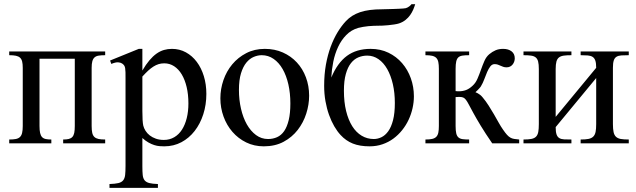

<svg xmlns="http://www.w3.org/2000/svg" viewBox="-20 -698 3097 935"><path d="M287.6 0V-18.6Q303.7 -18.6 314.7 -21.2Q325.7 -23.9 332.3 -31Q338.9 -38.1 341.6 -51Q344.2 -64 344.2 -84.5V-412.1H172.4V-84.5Q172.4 -63.5 175.3 -50.5Q178.2 -37.6 184.8 -30.5Q191.4 -23.4 202.6 -21Q213.9 -18.6 230 -18.6V0H24.9V-18.6Q43.9 -18.6 56.6 -21Q69.3 -23.4 76.9 -30.5Q84.5 -37.6 87.6 -50.5Q90.8 -63.5 90.8 -84.5V-367.7Q90.8 -386.2 87.9 -398.2Q85 -410.2 77.6 -417Q70.3 -423.8 57.6 -426.5Q44.9 -429.2 24.9 -429.2V-447.3H492.2V-429.2Q473.6 -429.2 460.9 -427.2Q448.2 -425.3 440.7 -418.7Q433.1 -412.1 429.7 -399.9Q426.3 -387.7 426.3 -367.7V-84.5Q426.3 -64 429.2 -51Q432.1 -38.1 439.7 -31Q447.3 -23.9 460 -21.2Q472.7 -18.6 492.2 -18.6V0Z M897.5 -194.3Q897.5 -238.3 888.9 -274.2Q880.4 -310.1 865 -335.7Q849.6 -361.3 827.9 -375.5Q806.2 -389.6 779.8 -389.6Q765.1 -389.6 752.4 -385.7Q739.7 -381.8 727.1 -373.8Q714.4 -365.7 701.4 -353.8Q688.5 -341.8 673.3 -325.2V-157.7Q673.3 -105.5 677.7 -86.4Q680.7 -73.7 688.7 -61Q696.8 -48.3 709.2 -38.6Q721.7 -28.8 739 -22.7Q756.3 -16.6 777.8 -16.6Q806.2 -16.6 828.6 -29.8Q851.1 -43 866.2 -66.7Q881.3 -90.3 889.4 -122.8Q897.5 -155.3 897.5 -194.3ZM984.9 -240.7Q984.9 -188 970 -141.6Q955.1 -95.2 928 -60.3Q900.9 -25.4 863.3 -5.4Q825.7 14.6 779.8 14.6Q769 14.6 756.8 13.7Q744.6 12.7 731.4 8.5Q718.3 4.4 703.6 -3.7Q689 -11.7 673.3 -25.9V111.8Q673.3 138.2 675 154.5Q676.8 170.9 684.3 180.2Q691.9 189.5 707 193.4Q722.2 197.3 749 198.2V216.8H513.2V198.2Q540.5 197.3 556.2 193.6Q571.8 189.9 579.6 180.4Q587.4 170.9 589.4 154.1Q591.3 137.2 591.3 109.4V-315.9Q591.3 -334 591.1 -346.2Q590.8 -358.4 589.4 -366.5Q587.9 -374.5 584.5 -379.4Q581.1 -384.3 574.7 -388.7Q567.4 -393.6 555.4 -394.5Q543.5 -395.5 522 -386.7L516.1 -403.3L655.8 -460H673.3V-354.5Q690.4 -383.8 707.5 -404.1Q724.6 -424.3 742.2 -436.8Q759.8 -449.2 778.3 -454.6Q796.9 -460 817.4 -460Q854.5 -460 885.3 -443.1Q916 -426.3 938.2 -396.7Q960.4 -367.2 972.7 -327.1Q984.9 -287.1 984.9 -240.7Z M1394 -194.3Q1394 -244.1 1384.3 -287.1Q1374.5 -330.1 1356.4 -361.6Q1338.4 -393.1 1312.5 -411.1Q1286.6 -429.2 1254.4 -429.2Q1235.4 -429.2 1215.6 -420.9Q1195.8 -412.6 1179.7 -393.1Q1163.6 -373.5 1153.6 -341.1Q1143.6 -308.6 1143.6 -259.8Q1143.6 -211.9 1153.6 -168.5Q1163.6 -125 1182.1 -92.3Q1200.7 -59.6 1226.8 -40.3Q1252.9 -21 1285.2 -21Q1309.1 -21 1329.3 -30Q1349.6 -39.1 1363.8 -59.6Q1377.9 -80.1 1386 -113.3Q1394 -146.5 1394 -194.3ZM1485.4 -231.9Q1485.4 -188.5 1471.4 -144.8Q1457.5 -101.1 1429.9 -65.4Q1402.3 -29.8 1361.1 -7.6Q1319.8 14.6 1264.6 14.6Q1217.8 14.6 1179 -4.4Q1140.1 -23.4 1112.1 -55.7Q1084 -87.9 1068.6 -130.4Q1053.2 -172.9 1053.2 -219.2Q1053.2 -264.6 1068.1 -307.9Q1083 -351.1 1111.1 -384.8Q1139.2 -418.5 1179.2 -439.2Q1219.2 -460 1269.5 -460Q1317.9 -460 1357.4 -442.4Q1397 -424.8 1425.5 -394Q1454.1 -363.3 1469.7 -321.5Q1485.4 -279.8 1485.4 -231.9Z M1902.8 -196.3Q1902.8 -246.1 1893.1 -288.3Q1883.3 -330.6 1865.7 -361.6Q1848.1 -392.6 1823.2 -409.9Q1798.3 -427.2 1768.1 -427.2Q1745.6 -427.2 1725.1 -418.7Q1704.6 -410.2 1689 -390.4Q1673.3 -370.6 1664.1 -337.6Q1654.8 -304.7 1654.8 -256.3Q1654.8 -201.2 1665.5 -157.5Q1676.3 -113.8 1695.3 -83.5Q1714.4 -53.2 1741.2 -37.1Q1768.1 -21 1800.3 -21Q1819.3 -21 1837.6 -29.8Q1856 -38.6 1870.6 -58.8Q1885.3 -79.1 1894 -112.8Q1902.8 -146.5 1902.8 -196.3ZM2002 -677.7Q1998 -664.6 1992.2 -650.9Q1986.3 -637.2 1977.3 -624.5Q1968.3 -611.8 1955.1 -601.1Q1941.9 -590.3 1923.3 -584Q1914.6 -581.1 1899.9 -578.9Q1885.3 -576.7 1870.4 -575.2Q1855.5 -573.7 1842.3 -573.2Q1829.1 -572.8 1823.2 -572.8Q1812.5 -572.8 1799.8 -572.3Q1787.1 -571.8 1773.9 -570.6Q1760.7 -569.3 1748 -567.1Q1735.4 -564.9 1724.1 -562Q1690.4 -552.2 1666.3 -527.6Q1642.1 -502.9 1626.5 -469.5Q1610.8 -436 1603 -397.2Q1595.2 -358.4 1593.3 -320.3Q1623 -391.6 1669.4 -425.8Q1715.8 -460 1784.7 -460Q1833 -460 1871.8 -441.2Q1910.6 -422.4 1938.2 -390.4Q1965.8 -358.4 1980.7 -316.7Q1995.6 -274.9 1995.6 -229Q1995.6 -200.2 1989 -170.9Q1982.4 -141.6 1969.7 -114.5Q1957 -87.4 1938.2 -64Q1919.4 -40.5 1895.5 -22.9Q1871.6 -5.4 1842.5 4.6Q1813.5 14.6 1779.8 14.6Q1731.9 14.6 1698 1Q1664.1 -12.7 1638.7 -40.5Q1622.6 -57.6 1607.9 -82.8Q1593.3 -107.9 1582.3 -138.7Q1571.3 -169.4 1564.9 -205.3Q1558.6 -241.2 1558.6 -280.3Q1558.6 -335.4 1567.1 -383.1Q1575.7 -430.7 1590.3 -470.2Q1605 -509.8 1624 -541Q1643.1 -572.3 1664.1 -594.7Q1677.7 -609.4 1694.8 -620.4Q1711.9 -631.3 1733.6 -638.7Q1755.4 -646 1782 -649.4Q1808.6 -652.8 1842.3 -652.8Q1844.2 -652.8 1852.3 -653.1Q1860.4 -653.3 1871.8 -653.6Q1883.3 -653.8 1896.5 -654.3Q1909.7 -654.8 1921.6 -655.3Q1933.6 -655.8 1942.9 -656.5Q1952.1 -657.2 1956.1 -658.2Q1965.8 -661.1 1973.4 -667.2Q1981 -673.3 1983.9 -677.7Z M2377 0Q2342.8 -49.8 2320.8 -86.2Q2298.8 -122.6 2285.2 -147.7Q2271.5 -172.9 2263.4 -188.2Q2255.4 -203.6 2249 -211.9Q2242.7 -220.2 2235.6 -223.1Q2228.5 -226.1 2216.3 -226.1Q2213.9 -226.1 2210.7 -225.8Q2207.5 -225.6 2205.1 -225.6Q2202.1 -225.1 2198.7 -225.1V-84.5Q2198.7 -62 2201.7 -49.1Q2204.6 -36.1 2211.9 -29.3Q2219.2 -22.5 2231.9 -20.5Q2244.6 -18.6 2264.6 -18.6V0H2051.8V-18.6Q2071.8 -18.6 2084.5 -21.5Q2097.2 -24.4 2104.5 -31.7Q2111.8 -39.1 2114.5 -51.8Q2117.2 -64.5 2117.2 -84.5V-362.8Q2117.2 -382.8 2114.5 -395.8Q2111.8 -408.7 2104.5 -416Q2097.2 -423.3 2084.5 -426.3Q2071.8 -429.2 2051.8 -429.2V-447.3H2264.6V-429.2Q2244.6 -429.2 2231.9 -427.2Q2219.2 -425.3 2211.9 -418.5Q2204.6 -411.6 2201.7 -398.4Q2198.7 -385.3 2198.7 -362.8V-254.4Q2201.7 -253.9 2204.6 -253.9Q2207 -253.4 2209.5 -253.4H2214.4Q2233.4 -253.4 2249.5 -259.5Q2265.6 -265.6 2281.2 -280.3Q2296.4 -293.9 2305.4 -315.2Q2314.5 -336.4 2322.3 -358.6Q2330.1 -380.9 2339.1 -401.4Q2348.1 -421.9 2362.8 -434.1Q2377.4 -446.3 2393.3 -453.1Q2409.2 -460 2430.2 -460Q2455.6 -460 2471.2 -448Q2486.8 -436 2486.8 -414.1Q2486.8 -405.8 2484.1 -397.9Q2481.4 -390.1 2476.3 -383.8Q2471.2 -377.4 2463.9 -373.8Q2456.5 -370.1 2446.8 -370.1Q2437.5 -370.1 2430.7 -372.6Q2423.8 -375 2417.5 -377.9Q2411.1 -380.9 2404.3 -383.3Q2397.5 -385.7 2388.7 -385.7Q2376.5 -385.7 2367.9 -374.8Q2359.4 -363.8 2352.3 -347.4Q2345.2 -331.1 2338.4 -312.3Q2331.5 -293.5 2322.3 -278.3Q2320.3 -274.4 2315.9 -269.8Q2311.5 -265.1 2307.1 -260.3Q2301.8 -254.9 2295.4 -249Q2300.8 -247.1 2306.6 -243.7Q2312 -240.7 2318.1 -236.1Q2324.2 -231.4 2330.1 -224.1Q2345.7 -205.6 2359.4 -184.1Q2373 -162.6 2385.3 -141.6Q2397.5 -120.6 2408.2 -101.3Q2418.9 -82 2429.2 -67.4Q2440.9 -50.3 2449.2 -41.3Q2457.5 -32.2 2465.8 -27.6Q2474.1 -22.9 2483.9 -21.5Q2493.7 -20 2508.3 -18.6V0Z M2807.6 0V-18.6Q2831.1 -18.6 2845.7 -21.5Q2860.4 -24.4 2868.9 -32.7Q2877.4 -41 2880.4 -55.7Q2883.3 -70.3 2883.3 -93.8V-317.9L2686 -79.1Q2686 -56.2 2690.2 -43.7Q2694.3 -31.2 2703.6 -25.6Q2712.9 -20 2727.5 -19.3Q2742.2 -18.6 2762.7 -18.6V0H2529.3V-18.6Q2553.2 -18.6 2567.9 -21.5Q2582.5 -24.4 2590.6 -32.7Q2598.6 -41 2601.3 -55.7Q2604 -70.3 2604 -93.8V-361.8Q2604 -384.8 2600.6 -398.2Q2597.2 -411.6 2588.6 -418.5Q2580.1 -425.3 2565.7 -427.2Q2551.3 -429.2 2529.3 -429.2V-447.3H2762.7V-429.2Q2740.7 -429.2 2726.1 -427.2Q2711.4 -425.3 2702.4 -418.5Q2693.4 -411.6 2689.7 -398.2Q2686 -384.8 2686 -361.8V-128.9L2883.3 -367.7Q2883.3 -390.1 2879.2 -402.6Q2875 -415 2866 -420.9Q2856.9 -426.8 2842.5 -428Q2828.1 -429.2 2807.6 -429.2V-447.3H3042V-429.2Q3020.5 -429.2 3005.9 -428.2Q2991.2 -427.2 2981.9 -421.4Q2972.7 -415.5 2968.8 -403.1Q2964.8 -390.6 2964.8 -367.7V-93.8Q2964.8 -69.8 2968 -54.9Q2971.2 -40 2979.7 -32Q2988.3 -23.9 3003.2 -21.2Q3018.1 -18.6 3042 -18.6V0Z"/></svg>

Font: Doulos SIL Compact
Style: Regular
Weight: 400
Designer: Walt Agee, Victor Gaultney, Peter Martin, Debbi Hosken
Foundry: SIL International
Version: Version 4.110; 2011; Maintenance release ; LnSpcTght